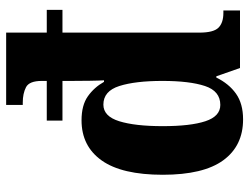

<svg xmlns="http://www.w3.org/2000/svg" viewBox="-113 -687 810 624"><g transform="rotate(-90 292.0 -375.0)"><path d="M216 10Q130 10 83 -54.5Q36 -119 36 -251Q36 -384 82.5 -449.5Q129 -515 213 -515Q262 -515 291 -494.5Q320 -474 338 -442H343Q342 -456 341.5 -487.5Q341 -519 341 -546V-577H212V-628H341V-644Q341 -685 320.5 -695.5Q300 -706 271 -706H263V-760H498V-628H572V-577H498V-132Q498 -86 514 -70Q530 -54 562 -54H570V0H383L356 -77H352Q332 -36 299.5 -13Q267 10 216 10ZM263 -64Q308 -64 324.5 -114Q341 -164 341 -252Q341 -340 324.5 -392Q308 -444 264 -444Q226 -444 210 -392.5Q194 -341 194 -251Q194 -161 210 -112.5Q226 -64 263 -64Z"/></g></svg>

Font: Noto Serif Hebrew Condensed ExtraBold
Style: Regular
Weight: 800
Width: 3
Designer: Monotype Design Team
Foundry: Monotype Imaging Inc.
Version: Version 2.004; ttfautohint (v1.8.4.7-5d5b)